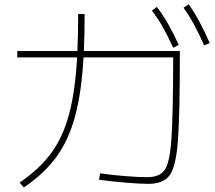

<svg xmlns="http://www.w3.org/2000/svg" viewBox="-20 -835 978 872"><path d="M429.7 -18.6 434.6 -47.9Q478.5 -41 543.7 -35.6Q608.9 -30.3 648.4 -30.3Q705.1 -30.3 728 -63.2Q751 -96.2 758.5 -203.4Q766.1 -310.5 766.6 -574.2H359.4Q350.1 -413.1 320.6 -305.2Q291 -197.3 235.6 -121.6Q180.2 -45.9 87.9 16.6L69.3 -5.9Q158.7 -66.9 211.9 -138.9Q265.1 -210.9 293.2 -314.2Q321.3 -417.5 330.1 -574.2H58.6V-603.5H331.5Q335 -675.3 335 -771.5H364.3Q364.3 -675.3 360.8 -603.5H796.9V-589.8Q796.9 -309.6 787.8 -193.4Q778.8 -77.1 750.2 -38.6Q721.7 0 653.3 0Q613.8 0 546.6 -5.9Q479.5 -11.7 429.7 -18.6ZM669.9 -787.1 692.4 -803.7Q720.7 -766.1 744.1 -725.1Q767.6 -684.1 792 -630.9L766.6 -618.2Q742.2 -671.9 719.5 -711.7Q696.8 -751.5 669.9 -787.1ZM813.5 -799.8 836.9 -815.4Q864.3 -776.9 886.2 -735.6Q908.2 -694.3 932.6 -639.6L907.2 -628.9Q883.3 -683.1 861.3 -723.4Q839.4 -763.7 813.5 -799.8Z"/></svg>

Font: Pretendard Thin
Style: Regular
Weight: 100
Designer: Base glyphs from Inter by Rasmus Andersson; Hangeul glyphs from Noto Sans CJK(Source Han Sans) by Jang Soo-young and Kan
Foundry: Kil Hyung-jin
Version: Version 1.309